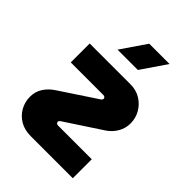

<svg xmlns="http://www.w3.org/2000/svg" viewBox="-206 -815 918 918"><g transform="rotate(45 252.5 -356.5)"><path d="M168.7 0Q126.3 0 96 -18Q65.7 -36 49 -65.8Q32.3 -95.7 32.3 -131Q32.3 -165.3 49.8 -192.7Q67.3 -220 96.7 -239.3L280.3 -360.7Q285.3 -363.7 287 -367.2Q288.7 -370.7 288.7 -373Q288.7 -378 284.8 -381.3Q281 -384.7 274.7 -384.7H54.3V-512.7H329.3Q368.7 -512.7 398.5 -494.5Q428.3 -476.3 445.7 -446.3Q463 -416.3 463 -380.7Q463 -348 446.7 -319.5Q430.3 -291 402.3 -272.3L218.7 -151.7Q214.7 -149 212.7 -145.8Q210.7 -142.7 210.7 -140Q210.7 -135.3 214.7 -131.8Q218.7 -128.3 225 -128.3H452.7V0ZM169.3 -586 256.3 -713.3H393.7L306.7 -586Z"/></g></svg>

Font: MuseoModerno Thin
Style: Regular
Weight: 100
Designer: Pablo Cosgaya, Héctor Gatti, Marcela Romero, and the Authors of The MuseoModerno Project.
Foundry: Omnibus-Type Team
Version: Version 1.003